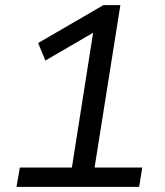

<svg xmlns="http://www.w3.org/2000/svg" viewBox="-20 -725 640 745"><path d="M44 0 57 -75H259L347 -634L393 -628L156 -490L128 -558L381 -705H447L347 -75H532L520 0Z"/></svg>

Font: Nunito Sans 7pt
Style: Italic
Weight: 400
Italic angle: -9°
Designer: Vernon Adams
Foundry: Vernon Adams
Version: Version 3.101;gftools[0.9.27]